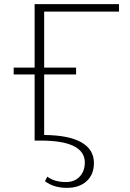

<svg xmlns="http://www.w3.org/2000/svg" viewBox="-20 -678 625 926"><path d="M193 -622V-352H347V-319H193V-27Q312 -26 372.5 8.5Q433 43 433 108Q433 164 397.5 196Q362 228 303 228Q239 228 197 196L208 174Q243 200 298 200Q340 200 364.5 173.5Q389 147 389 106Q389 0 175 0H147V-319H46V-352H147V-658H554V-622Z"/></svg>

Font: Ysabeau Light
Style: Regular
Weight: 300
Designer: Christian Thalmann (Catharsis Fonts)
Version: Version 0.003